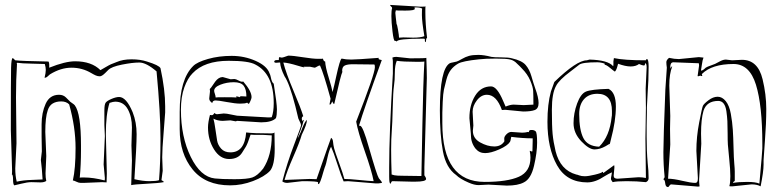

<svg xmlns="http://www.w3.org/2000/svg" viewBox="-20 -740 3148 780"><path d="M180 -465Q245 -491 285 -491Q352 -491 388 -455Q390 -456 407 -466Q424 -476 431 -479Q438 -482 454 -488Q479 -499 514.5 -499Q550 -499 577 -490Q626 -475 632 -463Q651 -375 651 -308V-283Q650 -263 644.5 -198.5Q639 -134 639 -101L641 -46L636 -9Q636 -7 640.5 -5.5Q645 -4 645 0Q625 4 575.5 6.5Q526 9 513 12Q516 -69 516 -88L514 -149L516 -222Q516 -266 499 -296.5Q482 -327 448 -327Q440 -327 425 -322Q410 -276 410 -195L414 -35L413 1L395 0L320 3H308Q300 3 291 -1.5Q282 -6 276 -7Q287 -55 287 -139Q287 -223 261 -316Q249 -328 228.5 -328Q208 -328 194 -319.5Q180 -311 174 -292Q164 -264 164 -204L168 -106L165 -36Q165 -18 168 -5Q160 1 144 1L108 0Q91 0 65.5 6.5Q40 13 38 13Q33 9 33 -10.5Q33 -30 28 -32Q29 -33 29 -42V-52L24 -211Q24 -424 25 -464Q26 -504 32 -504Q33 -504 42 -495Q66 -492 177 -490Q180 -486 180 -477ZM406 -187 404 -232V-291Q404 -315 409 -322.5Q414 -330 432.5 -338Q451 -346 464 -346Q493 -346 519 -284Q535 -243 535 -195Q535 -147 526 -12Q560 -4 587 -4Q614 -4 626 -8Q632 -78 632 -178.5Q632 -279 616 -450Q574 -486 546 -486Q518 -486 475.5 -477.5Q433 -469 420 -456L408 -444Q394 -430 385.5 -430Q377 -430 369 -433.5Q361 -437 351 -443Q314 -465 270.5 -465Q227 -465 183 -438Q181 -437 174.5 -430.5Q168 -424 161 -424Q166 -444 166 -455.5Q166 -467 162 -480Q147 -481 108 -481.5Q69 -482 50 -485L48 -483Q48 -481 49 -480Q45 -417 45 -345L47 -158L42 -56Q42 -25 48 -2Q74 -8 107.5 -9Q141 -10 153 -11Q153 -12 150 -53L146 -90L150 -125L149 -184V-235Q149 -282 165.5 -318.5Q182 -355 220 -355Q237 -355 248 -344L261 -331Q264 -327 272.5 -321.5Q281 -316 284 -312Q309 -279 309 -149V-129Q309 -71 304 -18Q305 -19 313 -19H322Q359 -19 405 -7Q406 -8 406 -17L401 -72Z M938 -247 916 -251 885 -249Q864 -249 847 -258Q851 -244 855 -215.5Q859 -187 862 -169Q865 -151 878.5 -136Q892 -121 916 -121Q974 -121 980 -202Q1008 -198 1082 -198Q1091 -198 1095 -202L1096 -135Q1096 -69 1077 -46Q1054 -22 1008 -4.5Q962 13 915 13Q815 13 762.5 -51.5Q710 -116 710 -215V-286Q710 -418 765 -472Q781 -488 825 -500.5Q869 -513 921 -513Q973 -513 1019 -492.5Q1065 -472 1075 -442Q1078 -437 1080 -427Q1084 -405 1092 -400Q1105 -319 1105 -295.5Q1105 -272 1101 -260Q1084 -243 1041 -243L943 -249ZM833 -273 841 -272Q846 -272 851 -281Q856 -276 862 -276L889 -279Q900 -279 920 -274.5Q940 -270 943 -270L1069 -263Q1082 -263 1084 -264Q1092 -286 1092 -321Q1092 -440 1017 -478Q990 -493 909 -493Q810 -493 762 -442Q742 -422 728.5 -384Q715 -346 715 -294Q715 -184 755 -102.5Q795 -21 853 -15Q880 -12 932 -12Q984 -12 1005 -19Q1026 -26 1049 -55Q1084 -108 1084 -190Q1058 -192 1050 -192H1014Q1005 -192 998 -193Q986 -156 979 -144.5Q972 -133 963 -119Q947 -94 910.5 -94Q874 -94 849.5 -133Q825 -172 825 -222Q825 -243 833 -273ZM917 -418 932 -419Q938 -419 948 -413.5Q958 -408 962.5 -408Q967 -408 968 -409Q1002 -370 1002 -345Q1002 -340 997 -329Q992 -318 990.5 -318Q989 -318 984 -323Q977 -319 956.5 -319Q936 -319 901.5 -325.5Q867 -332 855.5 -332Q844 -332 842 -321Q841 -322 838 -325Q830 -331 830 -340L833 -368Q833 -377 832 -378Q838 -384 843 -392L854 -408Q868 -427 885 -427ZM961 -349 981 -348Q981 -377 970 -391.5Q959 -406 930 -406Q901 -406 875.5 -396Q850 -386 850 -371Q850 -367 853 -358.5Q856 -350 856 -344Q857 -345 893 -345Q929 -345 940 -344Q941 -345 941 -346Q940 -346 940 -347V-349Q953 -346 954 -345Q954 -349 961 -349Z M1115 -486 1102 -485Q1095 -485 1094 -489Q1094 -496 1105 -496H1112Q1113 -497 1113 -499V-503Q1113 -506 1115 -508L1124 -506Q1130 -506 1151 -514Q1170 -514 1210.5 -507.5Q1251 -501 1273 -501H1282Q1291 -501 1292 -502Q1294 -491 1301 -490Q1302 -468 1315 -426Q1328 -384 1331 -366Q1338 -392 1346 -430Q1361 -499 1368 -502Q1385 -498 1406.5 -498Q1428 -498 1519 -505Q1518 -504 1518 -502Q1518 -500 1519.5 -499Q1521 -498 1524.5 -497.5Q1528 -497 1531 -496Q1457 -293 1439 -231Q1439 -229 1440 -229H1443Q1454 -229 1479 -140Q1511 -28 1519 -16Q1520 -14 1525.5 -8Q1531 -2 1532 3Q1522 5 1518 5H1505L1394 -4L1376 -3Q1366 -25 1350.5 -73.5Q1335 -122 1325 -144Q1317 -130 1310.5 -100.5Q1304 -71 1302 -67Q1300 -63 1294 -43Q1280 8 1274 8Q1272 8 1272 5V1Q1272 -4 1208 -4L1147 3Q1135 3 1127 -3Q1146 -77 1174.5 -151.5Q1203 -226 1203 -231Q1203 -236 1198 -245.5Q1193 -255 1192 -258.5Q1191 -262 1180 -308Q1156 -401 1136 -430Q1119 -464 1118 -486ZM1238 -13 1266 -12Q1273 -31 1293 -89.5Q1313 -148 1325 -180Q1332 -176 1333 -163.5Q1334 -151 1337.5 -137Q1341 -123 1357.5 -78Q1374 -33 1379 -13Q1399 -13 1437.5 -9Q1476 -5 1498 -4Q1490 -46 1462 -125.5Q1434 -205 1427 -246Q1503 -440 1503 -467Q1503 -478 1500 -478H1499L1413 -479Q1392 -479 1381 -474Q1370 -469 1370 -452L1371 -448Q1365 -438 1338 -318Q1332 -318 1331 -328Q1328 -326 1326 -320.5Q1324 -315 1319 -315V-318L1323 -339Q1294 -445 1280 -474Q1275 -474 1268 -469.5Q1261 -465 1258 -465L1239 -469H1213L1217 -466Q1206 -468 1190 -473Q1151 -485 1131 -486Q1142 -443 1172 -372Q1202 -301 1212 -268Q1206 -265 1206 -258.5Q1206 -252 1209 -247Q1210 -253 1212 -253L1214 -252Q1210 -234 1200 -208.5Q1190 -183 1190 -182L1191 -181Q1203 -204 1209 -222Q1219 -247 1227 -253Q1227 -235 1206 -193Q1197 -161 1171 -102Q1145 -43 1136 -9Z M1590 -509 1646 -503Q1710 -503 1712 -505Q1714 -451 1714 -423L1704 -61V-28Q1705 -26 1708 -21.5Q1711 -17 1711 -13Q1711 -2 1667 -2H1652L1574 -4Q1570 -3 1569 1.5Q1568 6 1566 6Q1561 6 1561 -23V-59Q1561 -199 1576 -441V-490Q1576 -496 1574 -506Q1580 -509 1590 -509ZM1615 -26 1684 -25H1692Q1693 -71 1696 -235Q1699 -399 1704 -490Q1697 -489 1686 -489H1668Q1619 -489 1592 -493Q1584 -475 1584 -444.5Q1584 -414 1580.5 -391Q1577 -368 1575.5 -303Q1574 -238 1571.5 -206.5Q1569 -175 1569 -131Q1569 -87 1571 -31L1575 -30Q1576 -30 1582 -28Q1592 -26 1615 -26ZM1565 -720 1685 -713H1697Q1707 -713 1709 -714Q1708 -713 1708 -703V-689Q1708 -644 1715 -586Q1711 -584 1711 -578Q1711 -572 1709 -569Q1706 -569 1706 -574V-580Q1706 -583 1701 -583Q1592 -583 1592 -571Q1589 -574 1586 -574H1584Q1579 -574 1574.5 -612.5Q1570 -651 1570 -674.5Q1570 -698 1573 -707Q1573 -711 1569 -713.5Q1565 -716 1565 -720ZM1664 -710 1665 -704Q1665 -697 1627 -697Q1589 -697 1588 -698L1586 -688Q1587 -678 1588 -668Q1589 -658 1590 -651.5Q1591 -645 1591 -642Q1593 -642 1597 -618.5Q1601 -595 1601 -587L1619 -588L1659 -587Q1688 -587 1704 -593Q1694 -653 1694 -678.5Q1694 -704 1695 -705Q1688 -710 1668 -710Z M2057 -204 2101 -201Q2113 -201 2125 -204L2127 -203Q2129 -203 2129.5 -207.5Q2130 -212 2140 -212Q2150 -212 2156 -206.5Q2162 -201 2162 -160.5Q2162 -120 2149.5 -66.5Q2137 -13 2108 1Q2084 14 2039 14L1964 10L1924 12Q1907 12 1884 2Q1849 -13 1833 -29Q1792 -58 1779.5 -124.5Q1767 -191 1767 -291Q1767 -459 1807 -483Q1811 -485 1820 -486.5Q1829 -488 1835.5 -490Q1842 -492 1856.5 -500.5Q1871 -509 1885.5 -513Q1900 -517 1923 -517Q1946 -517 1976 -509Q1987 -507 2017 -507Q2047 -507 2060 -503Q2100 -494 2115.5 -476Q2131 -458 2139 -430Q2147 -402 2154 -382Q2168 -344 2168 -321.5Q2168 -299 2152.5 -293Q2137 -287 2105 -287L2032 -294L2019 -293Q1997 -355 1958 -355Q1935 -355 1917.5 -332.5Q1900 -310 1900 -286L1903 -230L1901 -209Q1901 -178 1930.5 -161.5Q1960 -145 1988 -145Q2016 -145 2029 -166Q2029 -168 2028.5 -176.5Q2028 -185 2037.5 -194.5Q2047 -204 2057 -204ZM2134 -127 2142 -124V-125Q2143 -126 2143 -127L2144 -167V-178Q2104 -178 2057 -184Q2056 -181 2055 -174.5Q2054 -168 2052 -164Q2042 -148 2008 -133Q1974 -118 1950.5 -118Q1927 -118 1912 -136Q1893 -160 1893 -192V-195L1887 -260Q1887 -314 1910.5 -351.5Q1934 -389 1975 -389Q1999 -389 2024 -330L2034 -307Q2053 -315 2067 -315L2108 -313Q2113 -313 2147 -315Q2147 -355 2146 -371Q2145 -387 2134 -413Q2123 -439 2100 -462Q2098 -464 2091 -471.5Q2084 -479 2080 -482Q2069 -494 2053.5 -498Q2038 -502 1995 -502Q1952 -502 1926 -499Q1859 -492 1841 -481.5Q1823 -471 1811.5 -456Q1800 -441 1793.5 -416.5Q1787 -392 1783.5 -376Q1780 -360 1778.5 -325.5Q1777 -291 1777 -282V-239Q1777 -1 1949 -1Q2041 -1 2088 -22Q2135 -43 2135 -100Q2135 -112 2132 -127Z M2611 -80Q2615 -46 2615 -16Q2615 -5 2604 0Q2568 -4 2526 -4Q2484 -4 2469 0Q2462 -9 2462 -13.5Q2462 -18 2464 -27Q2466 -36 2466 -40Q2454 -35 2436 -24Q2399 1 2366 1Q2282 1 2243 -68.5Q2204 -138 2204 -245Q2204 -317 2218 -368L2232 -407Q2323 -495 2364 -495L2375 -498Q2450 -496 2471 -471Q2472 -472 2472 -480V-491Q2472 -494 2474 -504Q2516 -495 2603 -495Q2604 -495 2605 -497.5Q2606 -500 2608 -500Q2615 -500 2615 -470Q2615 -440 2614 -414.5Q2613 -389 2611 -361Q2609 -333 2608 -304V-284L2607 -230V-185Q2607 -125 2611 -81ZM2604 -302 2603 -380 2607 -466Q2607 -481 2602 -483Q2600 -483 2600 -478.5Q2600 -474 2595 -474Q2590 -474 2576 -480Q2563 -470 2542 -470Q2521 -470 2491 -481Q2490 -478 2488 -470Q2484 -455 2478 -449Q2473 -452 2458 -464.5Q2443 -477 2436 -477L2437 -480Q2437 -482 2426.5 -484.5Q2416 -487 2407 -487Q2345 -487 2333 -477Q2321 -467 2298 -450Q2251 -415 2239 -391Q2222 -361 2222 -294Q2222 -227 2225 -195.5Q2228 -164 2237 -126Q2256 -49 2321 -31Q2324 -31 2333 -27.5Q2342 -24 2356 -24Q2370 -24 2397 -30.5Q2424 -37 2428 -42Q2430 -42 2430 -39.5Q2430 -37 2431 -37Q2473 -68 2475 -69Q2476 -68 2476 -59L2473 -26Q2473 -14 2489 -14L2574 -20Q2589 -20 2604 -17Q2602 -129 2602 -178ZM2462 -174 2456 -149H2457V-156Q2453 -154 2440 -146Q2417 -133 2395 -133Q2373 -133 2341.5 -166Q2310 -199 2310 -239.5Q2310 -280 2324.5 -319.5Q2339 -359 2360.5 -368Q2382 -377 2452 -379Q2482 -365 2482 -307Q2482 -249 2462 -174ZM2466 -278V-289Q2466 -359 2407 -359Q2372 -359 2352.5 -337Q2333 -315 2333 -277Q2333 -212 2350 -179Q2367 -146 2414 -144Q2457 -186 2465 -266Q2466 -268 2466 -278Z M2829 -156 2820 -9Q2820 1 2822 17Q2821 18 2815 18L2706 9Q2702 10 2699 15Q2696 20 2694 20Q2684 20 2682.5 5Q2681 -10 2675 -11Q2675 -13 2677.5 -15.5Q2680 -18 2680 -22Q2675 -71 2675 -122Q2675 -173 2683 -376L2689 -465Q2687 -479 2687 -487.5Q2687 -496 2698 -505Q2720 -500 2738 -500L2819 -508Q2824 -508 2838 -506Q2834 -497 2831.5 -478Q2829 -459 2828 -456V-453Q2835 -453 2847 -465Q2853 -469 2866.5 -473.5Q2880 -478 2885 -480.5Q2890 -483 2896.5 -486.5Q2903 -490 2907 -492Q2919 -498 2929 -498L2954 -495L2994 -497Q3059 -497 3078 -418Q3093 -356 3093 -297.5Q3093 -239 3087.5 -168Q3082 -97 3082 -89V-71Q3082 -43 3070 17Q3056 9 3033 9L2956 17H2949Q2944 17 2943 16Q2947 3 2947 -24Q2947 -51 2942.5 -94Q2938 -137 2937 -152.5Q2936 -168 2936 -198Q2936 -228 2935 -247.5Q2934 -267 2931 -288Q2925 -330 2898 -330Q2851 -330 2838 -290Q2828 -256 2828 -197ZM3065 6Q3077 -126 3077 -137V-155Q3077 -312 3051 -396Q3025 -480 2960 -480Q2872 -480 2831 -439L2833 -433Q2832 -432 2832 -431Q2826 -431 2826 -433L2816 -430Q2815 -430 2814 -431L2820 -474L2819 -483L2716 -487Q2703 -487 2703 -468Q2704 -467 2704 -465Q2704 -463 2705 -462Q2706 -463 2706.5 -466.5Q2707 -470 2711 -470Q2699 -441 2699 -392L2703 -269L2702 -216L2703 -153L2694 -14Q2716 -14 2751.5 -5.5Q2787 3 2805 3Q2815 3 2815 -14Q2815 -17 2815 -18L2809 -127Q2809 -184 2820.5 -243Q2832 -302 2835.5 -310Q2839 -318 2858 -332.5Q2877 -347 2895.5 -347Q2914 -347 2928.5 -329Q2943 -311 2949 -277.5Q2955 -244 2957 -213.5Q2959 -183 2960 -140Q2961 -97 2963 -75.5Q2965 -54 2965 -43V-6Q2965 -4 2961.5 -2.5Q2958 -1 2958 3Q2981 -1 3015.5 -1Q3050 -1 3065 6Z"/></svg>

Font: Londrina Sketch
Style: Regular
Weight: 400
Designer: Marcelo Magalhaes
Foundry: Marcelo Magalhaes
Version: Version 1.001 2011